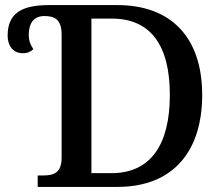

<svg xmlns="http://www.w3.org/2000/svg" viewBox="-20 -734 871 754"><path d="M128 0H441C662 0 774 -142 774 -361C774 -588 651 -714 441 -714H172C65 -714 10 -682 10 -594C10 -557 29 -525 70 -525C88 -525 101 -531 111 -541C99 -559 93 -574 93 -598C93 -639 110 -671 154 -671C195 -671 222 -658 222 -597V-115C222 -54 190 -45 149 -45H128ZM339 -54V-661H419C571 -661 647 -557 647 -361C647 -165 571 -54 418 -54Z"/></svg>

Font: Noto Serif Thai Medium
Style: Regular
Weight: 500
Designer: Monotype Design Team
Foundry: Monotype Imaging Inc.
Version: Version 1.901;PS 001.901;hotconv 1.0.88;makeotf.lib2.5.64775